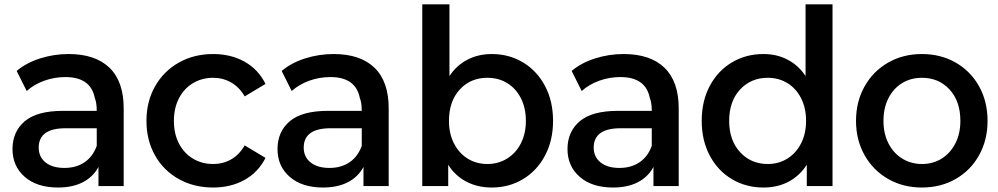

<svg xmlns="http://www.w3.org/2000/svg" viewBox="-20 -844 4529 871"><path d="M541.1 -352.2V0H426.7V-86.7Q402.2 -41.1 355.6 -17.2Q308.9 6.7 243.3 6.7Q147.8 6.7 92.2 -41.7Q36.7 -90 36.7 -167.8Q36.7 -246.7 92.2 -293.9Q147.8 -341.1 265.6 -341.1H418.9Q418.9 -377.8 410 -400Q391.1 -494.4 276.7 -494.4Q226.7 -494.4 180.6 -477.8Q134.4 -461.1 101.1 -431.1L55.6 -522.2Q98.9 -558.9 161.7 -578.9Q224.4 -598.9 291.1 -598.9Q412.2 -598.9 476.7 -536.7Q541.1 -474.4 541.1 -352.2ZM418.9 -182.2V-262.2H277.8Q155.6 -262.2 155.6 -174.4Q155.6 -132.2 186.7 -107.2Q217.8 -82.2 272.2 -82.2Q325.6 -82.2 363.3 -107.8Q401.1 -133.3 418.9 -182.2Z M644.4 -295.6Q644.4 -383.3 683.3 -452.2Q722.2 -521.1 791.1 -560Q860 -598.9 946.7 -598.9Q1027.8 -598.9 1090 -563.9Q1152.2 -528.9 1184.4 -463.3L1090 -406.7Q1065.6 -448.9 1028.3 -470Q991.1 -491.1 946.7 -491.1Q896.7 -491.1 856.1 -467.2Q815.6 -443.3 792.2 -398.9Q768.9 -354.4 768.9 -295.6Q768.9 -236.7 792.2 -192.2Q815.6 -147.8 856.1 -123.9Q896.7 -100 946.7 -100Q992.2 -100 1028.9 -121.1Q1065.6 -142.2 1090 -184.4L1184.4 -127.8Q1152.2 -63.3 1090 -28.3Q1027.8 6.7 946.7 6.7Q860 6.7 791.1 -31.7Q722.2 -70 683.3 -138.9Q644.4 -207.8 644.4 -295.6Z M1743.3 -352.2V0H1628.9V-86.7Q1604.4 -41.1 1557.8 -17.2Q1511.1 6.7 1445.6 6.7Q1350 6.7 1294.4 -41.7Q1238.9 -90 1238.9 -167.8Q1238.9 -246.7 1294.4 -293.9Q1350 -341.1 1467.8 -341.1H1621.1Q1621.1 -377.8 1612.2 -400Q1593.3 -494.4 1478.9 -494.4Q1428.9 -494.4 1382.8 -477.8Q1336.7 -461.1 1303.3 -431.1L1257.8 -522.2Q1301.1 -558.9 1363.9 -578.9Q1426.7 -598.9 1493.3 -598.9Q1614.4 -598.9 1678.9 -536.7Q1743.3 -474.4 1743.3 -352.2ZM1621.1 -182.2V-262.2H1480Q1357.8 -262.2 1357.8 -174.4Q1357.8 -132.2 1388.9 -107.2Q1420 -82.2 1474.4 -82.2Q1527.8 -82.2 1565.6 -107.8Q1603.3 -133.3 1621.1 -182.2Z M2488.9 -295.6Q2488.9 -206.7 2452.2 -137.8Q2415.6 -68.9 2352.2 -31.1Q2288.9 6.7 2211.1 6.7Q2146.7 6.7 2095.6 -20Q2044.4 -46.7 2013.3 -96.7V0H1895.6V-824.4H2018.9V-498.9Q2051.1 -547.8 2100.6 -573.3Q2150 -598.9 2211.1 -598.9Q2288.9 -598.9 2352.2 -561.1Q2415.6 -523.3 2452.2 -454.4Q2488.9 -385.6 2488.9 -295.6ZM2365.6 -295.6Q2365.6 -354.4 2342.8 -398.9Q2320 -443.3 2280.6 -467.2Q2241.1 -491.1 2191.1 -491.1Q2114.4 -491.1 2065.6 -437.8Q2016.7 -384.4 2016.7 -295.6Q2016.7 -237.8 2039.4 -193.3Q2062.2 -148.9 2101.7 -124.4Q2141.1 -100 2191.1 -100Q2240 -100 2280 -124.4Q2320 -148.9 2342.8 -193.3Q2365.6 -237.8 2365.6 -295.6Z M3058.9 -352.2V0H2944.4V-86.7Q2920 -41.1 2873.3 -17.2Q2826.7 6.7 2761.1 6.7Q2665.6 6.7 2610 -41.7Q2554.4 -90 2554.4 -167.8Q2554.4 -246.7 2610 -293.9Q2665.6 -341.1 2783.3 -341.1H2936.7Q2936.7 -377.8 2927.8 -400Q2908.9 -494.4 2794.4 -494.4Q2744.4 -494.4 2698.3 -477.8Q2652.2 -461.1 2618.9 -431.1L2573.3 -522.2Q2616.7 -558.9 2679.4 -578.9Q2742.2 -598.9 2808.9 -598.9Q2930 -598.9 2994.4 -536.7Q3058.9 -474.4 3058.9 -352.2ZM2936.7 -182.2V-262.2H2795.6Q2673.3 -262.2 2673.3 -174.4Q2673.3 -132.2 2704.4 -107.2Q2735.6 -82.2 2790 -82.2Q2843.3 -82.2 2881.1 -107.8Q2918.9 -133.3 2936.7 -182.2Z M3756.7 0H3640V-96.7Q3607.8 -46.7 3557.8 -20Q3507.8 6.7 3443.3 6.7Q3364.4 6.7 3300.6 -31.1Q3236.7 -68.9 3200 -137.8Q3163.3 -206.7 3163.3 -295.6Q3163.3 -385.6 3200 -454.4Q3236.7 -523.3 3300.6 -561.1Q3364.4 -598.9 3443.3 -598.9Q3504.4 -598.9 3553.9 -572.8Q3603.3 -546.7 3634.4 -498.9V-824.4H3756.7ZM3636.7 -295.6Q3636.7 -354.4 3613.9 -398.9Q3591.1 -443.3 3551.7 -467.2Q3512.2 -491.1 3463.3 -491.1Q3386.7 -491.1 3337.2 -437.8Q3287.8 -384.4 3287.8 -295.6Q3287.8 -207.8 3337.2 -153.9Q3386.7 -100 3463.3 -100Q3512.2 -100 3551.7 -124.4Q3591.1 -148.9 3613.9 -193.3Q3636.7 -237.8 3636.7 -295.6Z M3863.3 -295.6Q3863.3 -383.3 3902.2 -452.2Q3941.1 -521.1 4008.9 -560Q4076.7 -598.9 4162.2 -598.9Q4247.8 -598.9 4315.6 -560Q4383.3 -521.1 4421.7 -452.2Q4460 -383.3 4460 -295.6Q4460 -208.9 4421.7 -140Q4383.3 -71.1 4315.6 -32.2Q4247.8 6.7 4162.2 6.7Q4076.7 6.7 4008.9 -32.2Q3941.1 -71.1 3902.2 -140Q3863.3 -208.9 3863.3 -295.6ZM4336.7 -295.6Q4336.7 -384.4 4287.8 -437.8Q4238.9 -491.1 4162.2 -491.1Q4112.2 -491.1 4072.8 -467.2Q4033.3 -443.3 4010.6 -398.9Q3987.8 -354.4 3987.8 -295.6Q3987.8 -237.8 4010.6 -193.3Q4033.3 -148.9 4073.3 -124.4Q4113.3 -100 4162.2 -100Q4212.2 -100 4251.7 -124.4Q4291.1 -148.9 4313.9 -193.3Q4336.7 -237.8 4336.7 -295.6Z"/></svg>

Font: Paperlogy 6 SemiBold
Style: Regular
Weight: 600
Designer: redesigned by Lee Juim, glyphs from Gmarket Sans & Montserrat
Foundry: PT&
Version: Version 1.001